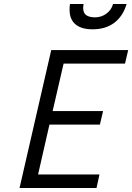

<svg xmlns="http://www.w3.org/2000/svg" viewBox="-20 -943 663 963"><path d="M329 -894Q329 -913 331 -923H399Q397 -909 397 -904Q397 -878 412.5 -867Q428 -856 457 -856Q488 -856 513.5 -874.5Q539 -893 547 -923H615Q597 -862 553.5 -829Q510 -796 444 -796Q388 -796 358.5 -821Q329 -846 329 -894ZM237 -692H623L607 -624H299L244 -386H497L481 -318H228L171 -68H479L464 0H78Z"/></svg>

Font: Cairo
Style: Italic
Weight: 400
Italic angle: -13°
Designer: Mohamed Gaber, Accademia di Belle Arti di Urbino and others
Foundry: Kief Type Foundry, Accademia di Belle Arti di Urbino and others
Version: Version 3.011